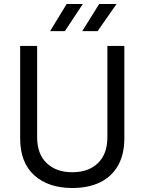

<svg xmlns="http://www.w3.org/2000/svg" viewBox="-20 -930 725 962"><path d="M342 12Q223 12 152 -51.5Q81 -115 81 -237V-700H166V-243Q166 -158 214 -112.5Q262 -67 342 -67Q423 -67 470.5 -112.5Q518 -158 518 -243V-700H603V-237Q603 -156 571 -100Q539 -44 480.5 -16Q422 12 342 12ZM231 -774 314 -910H395L305 -774ZM392 -774 477 -910H564L469 -774Z"/></svg>

Font: SUSE
Style: Regular
Weight: 400
Designer: Rene Bieder
Foundry: SUSE
Version: Version 1.000